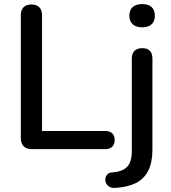

<svg xmlns="http://www.w3.org/2000/svg" viewBox="-20 -731 838 941"><path d="M135 0Q110 0 96 -14Q82 -28 82 -53V-656Q82 -682 95.5 -695.5Q109 -709 134 -709Q159 -709 172.5 -695.5Q186 -682 186 -656V-89H496Q518 -89 530 -77.5Q542 -66 542 -45Q542 -24 530 -12Q518 0 496 0ZM545 190Q527 191 515.5 184Q504 177 499.5 166Q495 155 496.5 143.5Q498 132 506.5 123.5Q515 115 529 114Q579 111 602.5 87Q626 63 626 11V-444Q626 -469 639.5 -482Q653 -495 677 -495Q702 -495 714.5 -482Q727 -469 727 -444V3Q727 65 706.5 105.5Q686 146 646 166Q606 186 545 190ZM677 -597Q647 -597 630.5 -612Q614 -627 614 -654Q614 -682 630.5 -696.5Q647 -711 677 -711Q707 -711 723 -696.5Q739 -682 739 -654Q739 -627 723 -612Q707 -597 677 -597Z"/></svg>

Font: Nunito SemiBold
Style: Regular
Weight: 600
Designer: Vernon Adams
Foundry: Vernon Adams
Version: Version 3.602